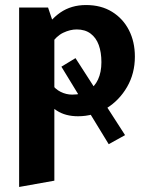

<svg xmlns="http://www.w3.org/2000/svg" viewBox="-20 -454 588 763"><path d="M290 8Q240 8 205.5 -14.5Q171 -37 153 -77L185 -121Q199 -100 221 -89Q243 -78 267 -78Q305 -78 330.5 -93.5Q356 -109 369.5 -138Q383 -167 383 -207Q383 -246 372.5 -275Q362 -304 340 -320.5Q318 -337 285 -337Q259 -337 231.5 -324Q204 -311 182 -278L139 -311Q176 -374 219.5 -404Q263 -434 322 -434Q382 -434 425.5 -407Q469 -380 492.5 -334Q516 -288 516 -229Q516 -162 485 -108.5Q454 -55 403 -23.5Q352 8 290 8ZM56 289V-424H171L196 -350V264ZM224 -189 280 -223 477 83 412 119Z"/></svg>

Font: Ysabeau Office ExtraBold
Style: Regular
Weight: 800
Designer: Christian Thalmann (Catharsis Fonts)
Version: Version 2.001;gftools[0.9.30]; featfreeze: tnum,lnum,ss02